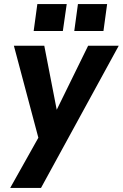

<svg xmlns="http://www.w3.org/2000/svg" viewBox="-20 -717 602 941"><path d="M30 204 168 -42 48 -493H197L258 -179L412 -493H562L181 204ZM344 -565 362 -697H505L487 -565ZM145 -565 163 -697H307L288 -565Z"/></svg>

Font: Hanken Grotesk ExtraBold
Style: Italic
Weight: 800
Italic angle: -8°
Designer: Alfredo Marco Pradil
Foundry: Hanken Design Co.
Version: Version 3.013